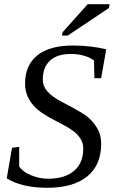

<svg xmlns="http://www.w3.org/2000/svg" viewBox="-20 -882 540 911"><path d="M37 -181 71 -185V-92Q88 -67 126 -51Q166 -34 209 -34Q288 -34 332 -72Q375 -109 375 -177Q375 -202 363 -222Q350 -243 332 -257Q310 -274 287 -286L236 -313Q212 -325 186 -342Q161 -358 142 -378Q124 -397 111 -425Q99 -450 99 -487Q99 -573 158 -620Q216 -666 326 -666Q410 -666 484 -648L460 -511H428L426 -595Q410 -608 381 -617Q352 -626 317 -626Q252 -626 218 -595Q183 -563 183 -505Q183 -473 205 -448Q228 -422 271 -400Q331 -369 367 -347Q396 -330 416 -308Q436 -286 448 -260Q460 -233 460 -199Q460 -99 394 -45Q328 9 204 9Q142 9 93 -3Q44 -15 12 -36ZM274 -713 277 -729 396 -862H500L497 -844L301 -713Z"/></svg>

Font: Libra Serif Modern
Style: Italic
Weight: 400
Italic angle: -12°
Designer: Stefan Peev, Context Ltd
Foundry: Stefan Peev, Context Ltd
Version: Version 1.000